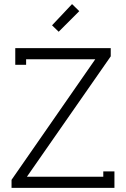

<svg xmlns="http://www.w3.org/2000/svg" viewBox="-20 -913 611 933"><path d="M265.1 -758.8 232.9 -790 330.1 -893.1 365.2 -858.9ZM518.1 -639.2 110.8 -54.2H481.9V-80.1H536.1V0H36.1V-39.1L442.9 -625H106.9V-598.1H54.2V-679.2H518.1Z"/></svg>

Font: Rawengulk
Style: Demibold
Weight: 600
Version: Version 0.92